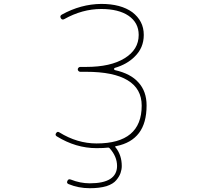

<svg xmlns="http://www.w3.org/2000/svg" viewBox="-20 -783 1040 997"><path d="M446.3 194.3Q387.7 194.3 335.9 172.9Q324.2 168 330.1 156.2Q335 144.5 347.7 149.4Q396.5 168.9 446.3 168.9Q586.9 168.9 587.9 79.1Q587.9 29.3 548.8 -13.7Q545.9 -16.6 542 -16.6Q518.6 -13.7 481.4 -13.7Q374 -13.7 274.4 -75.2Q268.6 -79.1 268.6 -84Q268.6 -87.9 271.5 -91.8Q278.3 -102.5 288.1 -95.7Q380.9 -38.1 481.4 -38.1Q715.8 -38.1 715.8 -234.4Q715.8 -322.3 642.6 -366.2Q570.3 -410.2 426.8 -410.2H396.5Q391.6 -410.2 387.7 -414.1Q383.8 -418 383.8 -422.9Q383.8 -427.7 387.7 -431.6Q391.6 -435.5 396.5 -435.5H426.8Q554.7 -435.5 627 -480.5Q700.2 -525.4 700.2 -601.6Q700.2 -665 647.5 -701.2Q595.7 -736.3 505.9 -736.3Q407.2 -736.3 313.5 -683.6Q301.8 -677.7 295.9 -688.5Q289.1 -700.2 300.8 -707Q399.4 -761.7 505.9 -762.7Q607.4 -762.7 667 -719.7Q696.3 -697.3 711.4 -668Q726.6 -638.7 726.6 -601.6Q726.6 -534.2 678.7 -488.3Q639.6 -449.2 577.1 -430.7Q572.3 -429.7 572.3 -424.8Q572.3 -419.9 577.1 -418.9Q659.2 -400.4 699.2 -354.5Q741.2 -308.6 741.2 -235.4Q741.2 -144.5 701.7 -92.3Q662.1 -40 584 -24.4L580.1 -23.4Q576.2 -22.5 578.1 -19.5L581.1 -16.6Q612.3 23.4 612.3 79.1Q612.3 96.7 606 115.2Q599.6 133.8 584 152.3Q568.4 171.9 533.2 183.6Q497.1 194.3 446.3 194.3Z"/></svg>

Font: Rounded Mgen+ 1m thin
Style: Regular
Weight: 100
Designer: [Source Han Sans]
Ryoko NISHIZUKA  (kana & ideographs); Paul D. Hunt (Latin, Greek & Cyrillic); Wenlong ZHANG  (bopomofo
Version: Version 1.059.20150602